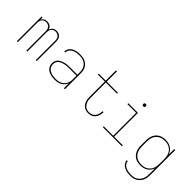

<svg xmlns="http://www.w3.org/2000/svg" viewBox="72 -1684 2855 2855"><g transform="rotate(45 1500.0 -256.0)"><path d="M91 0V-520H111V-474Q117 -487 127 -497.5Q137 -508 149 -515Q161 -522 175.5 -525Q190 -528 204 -528Q220 -528 236.5 -524Q253 -520 266.5 -510.5Q280 -501 289.5 -487Q299 -473 304 -457Q309 -473 318 -487Q327 -501 340.5 -510.5Q354 -520 370 -524Q386 -528 403 -528Q426 -528 447.5 -519.5Q469 -511 483.5 -493.5Q498 -476 503.5 -453.5Q509 -431 509 -408V0H489V-408Q489 -427 484.5 -446Q480 -465 467.5 -480Q455 -495 437 -502Q419 -509 400 -509Q380 -509 362 -502Q344 -495 332 -480Q320 -465 315 -446Q310 -427 310 -408V0H290V-408Q290 -427 285 -446Q280 -465 268 -480Q256 -495 238 -502Q220 -509 200 -509Q181 -509 163 -502Q145 -495 132.5 -480Q120 -465 115.5 -446Q111 -427 111 -408V0Z M892 8Q869 8 845.5 5.5Q822 3 799.5 -3.5Q777 -10 756.5 -22Q736 -34 721 -51.5Q706 -69 698.5 -91.5Q691 -114 691 -138Q691 -163 700.5 -187.5Q710 -212 728.5 -229Q747 -246 770.5 -256.5Q794 -267 819 -273.5Q844 -280 869.5 -282Q895 -284 920 -284H1080V-336Q1080 -360 1075.5 -383.5Q1071 -407 1059.5 -428Q1048 -449 1030.5 -465.5Q1013 -482 991 -492Q969 -502 945.5 -505.5Q922 -509 898 -509Q878 -509 858 -507Q838 -505 818.5 -500Q799 -495 781 -485.5Q763 -476 749 -462Q735 -448 726.5 -429Q718 -410 718 -390H697Q698 -413 706.5 -434Q715 -455 730.5 -472Q746 -489 766 -500Q786 -511 808 -517Q830 -523 852.5 -525.5Q875 -528 898 -528Q924 -528 950.5 -524Q977 -520 1001 -509Q1025 -498 1045 -479.5Q1065 -461 1078 -438Q1091 -415 1096 -388.5Q1101 -362 1101 -336V0H1080V-103Q1069 -76 1049.5 -53.5Q1030 -31 1004.5 -17Q979 -3 950 2.5Q921 8 892 8ZM895 -11Q919 -11 943.5 -15Q968 -19 990 -29.5Q1012 -40 1030 -56.5Q1048 -73 1059.5 -94.5Q1071 -116 1075.5 -140.5Q1080 -165 1080 -189V-265H920Q897 -265 874.5 -263.5Q852 -262 830 -256.5Q808 -251 786.5 -242.5Q765 -234 747.5 -219.5Q730 -205 721 -183.5Q712 -162 712 -139Q712 -118 719 -98Q726 -78 740 -62.5Q754 -47 773 -37Q792 -27 812 -21Q832 -15 853 -13Q874 -11 895 -11Z M1595 8Q1571 8 1548.5 2Q1526 -4 1507 -17.5Q1488 -31 1474.5 -50.5Q1461 -70 1453.5 -92Q1446 -114 1443 -137.5Q1440 -161 1440 -184V-501H1293V-520H1440V-735H1461V-520H1696V-501H1461V-184Q1461 -163 1463 -142.5Q1465 -122 1472 -102.5Q1479 -83 1490 -65.5Q1501 -48 1517.5 -35Q1534 -22 1554 -16.5Q1574 -11 1595 -11Q1614 -11 1632.5 -15Q1651 -19 1667 -29.5Q1683 -40 1695 -55Q1707 -70 1714 -87.5Q1721 -105 1724.5 -123.5Q1728 -142 1728 -161V-165H1749V-161Q1749 -139 1745 -118Q1741 -97 1732 -77Q1723 -57 1709 -40.5Q1695 -24 1677 -12.5Q1659 -1 1637.5 3.5Q1616 8 1595 8Z M2301 0H1899V-19H2098V-501H1915V-520H2118V-19H2301ZM2106 -644Q2101 -644 2095.5 -645.5Q2090 -647 2086.5 -650.5Q2083 -654 2081.5 -659.5Q2080 -665 2080 -670Q2080 -675 2081.5 -680.5Q2083 -686 2086.5 -689.5Q2090 -693 2095.5 -695Q2101 -697 2106 -697Q2111 -697 2116.5 -695Q2122 -693 2125.5 -689.5Q2129 -686 2131 -680.5Q2133 -675 2133 -670Q2133 -665 2131 -659.5Q2129 -654 2125.5 -650.5Q2122 -647 2116.5 -645.5Q2111 -644 2106 -644Z M2696 223Q2674 223 2652.5 221Q2631 219 2610 213Q2589 207 2569 197Q2549 187 2533.5 172Q2518 157 2508.5 137Q2499 117 2497 95H2518Q2519 114 2528 131.5Q2537 149 2551.5 162Q2566 175 2583.5 183Q2601 191 2620 196Q2639 201 2658 202.5Q2677 204 2696 204Q2722 204 2747.5 199Q2773 194 2795.5 181Q2818 168 2835 148.5Q2852 129 2862.5 105.5Q2873 82 2876.5 56.5Q2880 31 2880 5V-115Q2870 -86 2851.5 -61.5Q2833 -37 2807.5 -21Q2782 -5 2752.5 1.5Q2723 8 2693 8Q2665 8 2637 2.5Q2609 -3 2584.5 -17Q2560 -31 2541 -52.5Q2522 -74 2511 -100Q2500 -126 2495.5 -154Q2491 -182 2491 -210V-310Q2491 -338 2495.5 -366Q2500 -394 2511 -420Q2522 -446 2541 -467.5Q2560 -489 2584.5 -503Q2609 -517 2637 -522.5Q2665 -528 2693 -528Q2723 -528 2752.5 -521.5Q2782 -515 2807.5 -499Q2833 -483 2851.5 -458.5Q2870 -434 2880 -405V-520H2901V5Q2901 33 2896.5 61.5Q2892 90 2880.5 115.5Q2869 141 2849.5 162.5Q2830 184 2805.5 198Q2781 212 2753 217.5Q2725 223 2696 223ZM2696 -11Q2722 -11 2747.5 -16Q2773 -21 2795 -34Q2817 -47 2834.5 -66.5Q2852 -86 2862 -109.5Q2872 -133 2876 -158.5Q2880 -184 2880 -210V-310Q2880 -336 2876 -361.5Q2872 -387 2862 -410.5Q2852 -434 2834.5 -453.5Q2817 -473 2795 -486Q2773 -499 2747.5 -504Q2722 -509 2696 -509Q2670 -509 2644.5 -504Q2619 -499 2597 -486Q2575 -473 2557.5 -453.5Q2540 -434 2530 -410.5Q2520 -387 2516 -361.5Q2512 -336 2512 -310V-210Q2512 -184 2516 -158.5Q2520 -133 2530 -109.5Q2540 -86 2557.5 -66.5Q2575 -47 2597 -34Q2619 -21 2644.5 -16Q2670 -11 2696 -11Z"/></g></svg>

Font: Iosevka Thin Extended
Style: Regular
Weight: 100
Width: 7
Monospace: yes
Designer: Belleve Invis
Foundry: Belleve Invis
Version: Version 32.5.0; ttfautohint (v1.8.4)